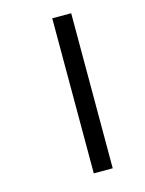

<svg xmlns="http://www.w3.org/2000/svg" viewBox="-99 -683 561 744"><g transform="rotate(-15 181.5 -311.0)"><path d="M184 -622V0H260V-622Z"/></g></svg>

Font: Noto Sans Devanagari UI Condensed
Style: Regular
Weight: 400
Width: 3
Designer: Jelle Bosma - Monotype Design Team
Foundry: Monotype Imaging Inc.
Version: Version 2.004